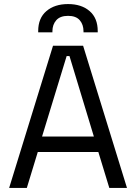

<svg xmlns="http://www.w3.org/2000/svg" viewBox="-20 -925 670 945"><path d="M25 0 241 -700H389L605 0H518L464 -177H166L112 0ZM187 -253H442L322 -649H308ZM168 -766V-772Q168 -836 208.5 -870.5Q249 -905 315 -905Q381 -905 421 -870.5Q461 -836 461 -772V-766H391V-771Q391 -804 372.5 -825.5Q354 -847 315 -847Q276 -847 257 -825.5Q238 -804 238 -771V-766Z"/></svg>

Font: Space Grotesk Light
Style: Regular
Weight: 400
Version: Version 2.000